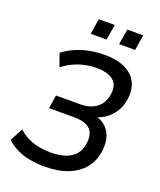

<svg xmlns="http://www.w3.org/2000/svg" viewBox="-162 -995 921 1105"><g transform="rotate(20 298.5 -443.0)"><path d="M246 9Q196 9 151.5 0.5Q107 -8 71 -26Q35 -44 10 -69L52 -148Q88 -114 138 -96.5Q188 -79 249 -79Q301 -79 339.5 -92Q378 -105 401 -132.5Q424 -160 428 -201Q436 -259 406.5 -287.5Q377 -316 310 -316H155L168 -398H315Q379 -398 417.5 -429Q456 -460 463 -516Q468 -553 454.5 -577.5Q441 -602 410.5 -614.5Q380 -627 333 -627Q279 -627 227 -609.5Q175 -592 131 -557L103 -636Q135 -661 174.5 -678.5Q214 -696 259.5 -705Q305 -714 352 -714Q427 -714 476.5 -690.5Q526 -667 548.5 -624Q571 -581 563 -523Q559 -484 540 -450Q521 -416 491.5 -392.5Q462 -369 423 -358L424 -365Q481 -350 508.5 -304.5Q536 -259 527 -189Q519 -126 483 -82Q447 -38 387 -14.5Q327 9 246 9ZM408 -800 424 -895H521L506 -800ZM234 -800 249 -895H347L331 -800Z"/></g></svg>

Font: Nunito Sans 10pt SemiCondensed SemiBold
Style: Italic
Weight: 600
Width: 4
Italic angle: -9°
Designer: Vernon Adams
Foundry: Vernon Adams
Version: Version 3.101;gftools[0.9.27]